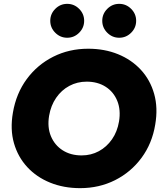

<svg xmlns="http://www.w3.org/2000/svg" viewBox="-20 -965 840 997"><path d="M396 12Q311 12 240.5 -16.5Q170 -45 121.5 -97.5Q73 -150 52.5 -221.5Q32 -293 47 -380Q64 -480 119 -554.5Q174 -629 256.5 -670.5Q339 -712 438 -712Q523 -712 593 -683.5Q663 -655 711.5 -602.5Q760 -550 780.5 -477.5Q801 -405 786 -318Q770 -220 715 -145.5Q660 -71 577.5 -29.5Q495 12 396 12ZM404 -158Q453 -158 493.5 -180Q534 -202 561.5 -241.5Q589 -281 598 -334Q608 -394 589 -441Q570 -488 528.5 -514.5Q487 -541 430 -541Q381 -541 340 -519Q299 -497 271.5 -457Q244 -417 235 -364Q225 -304 244.5 -257.5Q264 -211 305.5 -184.5Q347 -158 404 -158ZM329 -769Q293 -769 267 -795Q241 -821 241 -857Q241 -893 267 -919Q293 -945 329 -945Q365 -945 391 -919Q417 -893 417 -857Q417 -821 391 -795Q365 -769 329 -769ZM599 -769Q563 -769 537 -795Q511 -821 511 -857Q511 -893 537 -919Q563 -945 599 -945Q635 -945 661 -919Q687 -893 687 -857Q687 -821 661 -795Q635 -769 599 -769Z"/></svg>

Font: Figtree Light Black
Style: Italic
Weight: 900
Italic angle: -9.5°
Version: Version 2.000